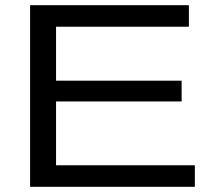

<svg xmlns="http://www.w3.org/2000/svg" viewBox="-20 -720 809 740"><path d="M96 0V-700H708V-617H196V-409H680V-329H196V-83H731V0Z"/></svg>

Font: Georama Extended
Style: Regular
Weight: 400
Width: 7
Designer: Jean-Baptiste Levee
Foundry: Production Type
Version: Version 1.000